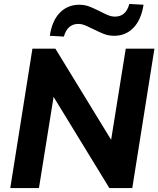

<svg xmlns="http://www.w3.org/2000/svg" viewBox="-20 -951 801 971"><path d="M32 0 144 -705H260L542 -244L616 -705H761L649 0H533L251 -461L177 0ZM303 -766 232 -770Q243 -846 282.5 -886.5Q322 -927 381 -927Q411 -927 437 -916Q463 -905 487 -893Q506 -883 524.5 -875Q543 -867 562 -867Q617 -867 634 -931L706 -927Q694 -851 655 -810.5Q616 -770 557 -770Q527 -770 501 -781Q475 -792 451 -804Q431 -814 412.5 -822Q394 -830 376 -830Q321 -830 303 -766Z"/></svg>

Font: Mulish ExtraBold
Style: Italic
Weight: 800
Italic angle: -9°
Designer: Vernon Adams
Foundry: Vernon Adams
Version: Version 3.603; ttfautohint (v1.8.3)